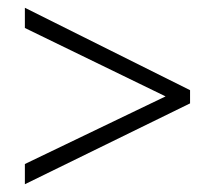

<svg xmlns="http://www.w3.org/2000/svg" viewBox="-20 -606 554 494"><path d="M44 -184 406 -358 44 -534V-586L469 -374V-340L44 -132Z"/></svg>

Font: Noto Sans Georgian SemiCondensed Light
Style: Regular
Weight: 300
Width: 4
Designer: Monotype Design Team, Akaki Razmadze
Foundry: Google LLC
Version: Version 2.005; ttfautohint (v1.8.4.7-5d5b)